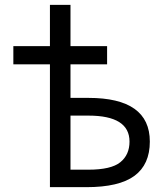

<svg xmlns="http://www.w3.org/2000/svg" viewBox="-20 -772 674 794"><path d="M271.5 -367.2H345.7Q599.6 -367.2 599.6 -186.5Q599.6 -91.8 536.1 -44.9Q472.7 2 336.9 2H186.5V-505.9H35.2V-581.1H186.5V-752H271.5V-581.1H422.9V-505.9H271.5ZM271.5 -70.3H345.7Q439.5 -70.3 477.5 -101.1Q515.6 -131.8 515.6 -186.5Q515.6 -293.9 345.7 -293.9H271.5Z"/></svg>

Font: Nasu
Style: Regular
Weight: 400
Designer: Ryoko NISHIZUKA (kana &amp; ideographs); Paul D. Hunt (Latin, Greek &amp; Cyrillic); Wenlong ZHANG (bopomofo); Sandoll C
Version: Version 2014.1215